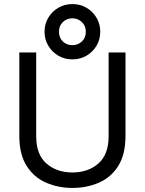

<svg xmlns="http://www.w3.org/2000/svg" viewBox="-20 -918 712 944"><path d="M336 6Q267 6 207.5 -19.5Q148 -45 111.5 -101.5Q75 -158 75 -250V-660H158V-248Q158 -158 208.5 -114Q259 -70 336 -70Q413 -70 463.5 -114Q514 -158 514 -248V-660H597V-250Q597 -158 561 -101.5Q525 -45 465.5 -19.5Q406 6 336 6ZM336 -626Q298 -626 267 -644Q236 -662 217.5 -693Q199 -724 199 -762Q199 -800 217.5 -831Q236 -862 267 -880Q298 -898 336 -898Q374 -898 405 -880Q436 -862 454.5 -831Q473 -800 473 -762Q473 -724 454.5 -693Q436 -662 405 -644Q374 -626 336 -626ZM336 -696Q363 -696 382.5 -714Q402 -732 402 -762Q402 -791 382.5 -809.5Q363 -828 336 -828Q308 -828 289 -809.5Q270 -791 270 -762Q270 -732 289 -714Q308 -696 336 -696Z"/></svg>

Font: Lil Grotesk Medium
Style: Regular
Weight: 500
Designer: Bastien Sozeau
Foundry: NBR — Bastien Sozeau
Version: Version 3.003; ttfautohint (v1.8.4.7-5d5b);gftools[0.9.33]